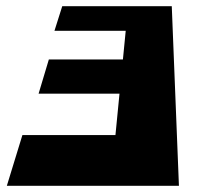

<svg xmlns="http://www.w3.org/2000/svg" viewBox="-20 -597 660 617"><path d="M155 -498H384L375 -406H137L104 -296H364L351 -163H52L2 0H555L532 -577H180Z"/></svg>

Font: Hussar Milosc
Style: Bold
Weight: 700
Foundry: Cannot Into Space Fonts
Version: Version 1.02